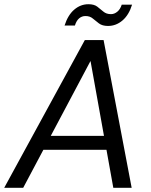

<svg xmlns="http://www.w3.org/2000/svg" viewBox="-34 -890 718 910"><path d="M-14 0 368 -700H457L590 0H503L395 -601L76 0ZM114 -180 148 -246H507L518 -180ZM272 -769Q288 -819 318 -844.5Q348 -870 385 -870Q412 -870 427 -858.5Q442 -847 456 -835Q470 -823 492 -823Q508 -823 522 -834.5Q536 -846 543 -868H592Q577 -819 546.5 -793Q516 -767 478 -767Q451 -767 435 -779Q419 -791 405.5 -802.5Q392 -814 371 -814Q354 -814 341 -803Q328 -792 321 -769Z"/></svg>

Font: DM Sans 24pt
Style: Italic
Weight: 400
Italic angle: -10°
Designer: Colophon Foundry, Jonny Pinhorn
Foundry: Colophon Foundry
Version: Version 4.004;gftools[0.9.30]